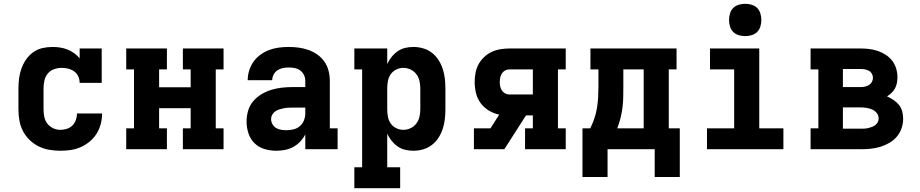

<svg xmlns="http://www.w3.org/2000/svg" viewBox="-20 -785 4840 1010"><path d="M298 8Q268 8 239 3Q210 -2 183.5 -15Q157 -28 135.5 -49Q114 -70 100.5 -96Q87 -122 82 -151.5Q77 -181 77 -210V-320Q77 -347 80.5 -373.5Q84 -400 93 -425Q102 -450 117.5 -472.5Q133 -495 155 -510.5Q177 -526 203 -532Q229 -538 256 -538Q276 -538 296 -535Q316 -532 335 -524.5Q354 -517 370.5 -505Q387 -493 399 -478V-530H515V-349H399Q399 -367 391.5 -383.5Q384 -400 369.5 -410Q355 -420 338 -424Q321 -428 303 -428Q283 -428 263 -420.5Q243 -413 230.5 -397Q218 -381 213.5 -360.5Q209 -340 209 -320V-210Q209 -190 213 -170.5Q217 -151 229 -135Q241 -119 259.5 -110.5Q278 -102 298 -102Q315 -102 332 -107.5Q349 -113 361 -125Q373 -137 379 -154Q385 -171 385 -188Q385 -188 385 -188Q385 -188 385 -188H517Q517 -188 517 -188Q517 -188 517 -188Q517 -160 510 -133Q503 -106 488.5 -82.5Q474 -59 452.5 -41Q431 -23 405.5 -11.5Q380 0 352.5 4Q325 8 298 8Z M644 0V-110H685V-420H644V-530H858V-420H817V-326H983V-420H942V-530H1156V-420H1115V-110H1156V0H942V-110H983V-216H817V-110H858V0Z M1434 8Q1434 8 1434 8Q1434 8 1434 8H1433Q1402 8 1371.5 -1Q1341 -10 1319 -31.5Q1297 -53 1287 -83.5Q1277 -114 1277 -145Q1277 -174 1285 -202Q1293 -230 1311.5 -252Q1330 -274 1355 -289Q1380 -304 1407.5 -312.5Q1435 -321 1464 -324Q1493 -327 1521 -327H1586V-360Q1586 -376 1579 -390.5Q1572 -405 1559 -414.5Q1546 -424 1530 -427Q1514 -430 1498 -430Q1483 -430 1468 -427Q1453 -424 1440 -415.5Q1427 -407 1419.5 -393Q1412 -379 1412 -363H1283Q1283 -363 1283 -363Q1283 -363 1283 -363Q1283 -389 1291 -414.5Q1299 -440 1314 -461Q1329 -482 1350.5 -497.5Q1372 -513 1396 -522Q1420 -531 1446 -534.5Q1472 -538 1498 -538Q1525 -538 1551.5 -534.5Q1578 -531 1603 -522Q1628 -513 1650 -497.5Q1672 -482 1687 -460Q1702 -438 1708.5 -412Q1715 -386 1715 -360V-110H1756V0H1586V-78Q1575 -57 1559 -40Q1543 -23 1522.5 -12Q1502 -1 1479.5 3.5Q1457 8 1434 8ZM1486 -100Q1505 -100 1524 -104.5Q1543 -109 1557.5 -121.5Q1572 -134 1579 -152Q1586 -170 1586 -189V-219H1521Q1509 -219 1497 -218.5Q1485 -218 1473 -215.5Q1461 -213 1449.5 -209.5Q1438 -206 1428 -199Q1418 -192 1412 -181.5Q1406 -171 1406 -159Q1406 -145 1413 -132Q1420 -119 1432 -112Q1444 -105 1458 -102.5Q1472 -100 1486 -100Z M1844 205V95H1885V-420H1844V-530H2017V-448Q2026 -468 2040 -485.5Q2054 -503 2072 -515.5Q2090 -528 2111.5 -533Q2133 -538 2155 -538Q2181 -538 2206.5 -530.5Q2232 -523 2252.5 -507Q2273 -491 2287 -469Q2301 -447 2309 -422.5Q2317 -398 2320 -372Q2323 -346 2323 -320V-210Q2323 -184 2320 -158Q2317 -132 2309 -107.5Q2301 -83 2287 -61Q2273 -39 2252.5 -23Q2232 -7 2206.5 0.5Q2181 8 2155 8Q2133 8 2111.5 3Q2090 -2 2072 -14.5Q2054 -27 2040 -44.5Q2026 -62 2017 -82V95H2085V205ZM2101 -102Q2121 -102 2139.5 -110.5Q2158 -119 2170 -135Q2182 -151 2186.5 -170.5Q2191 -190 2191 -210V-320Q2191 -340 2186.5 -359.5Q2182 -379 2170 -395Q2158 -411 2139.5 -419.5Q2121 -428 2101 -428Q2082 -428 2064 -419Q2046 -410 2035 -394Q2024 -378 2020.5 -358.5Q2017 -339 2017 -320V-210Q2017 -191 2020.5 -171.5Q2024 -152 2035 -136Q2046 -120 2064 -111Q2082 -102 2101 -102Z M2473 0V-110H2560L2606 -182Q2577 -188 2551.5 -203.5Q2526 -219 2508.5 -242.5Q2491 -266 2484 -295Q2477 -324 2477 -354Q2477 -378 2481.5 -402Q2486 -426 2497.5 -447Q2509 -468 2527 -485Q2545 -502 2566.5 -512Q2588 -522 2612 -526Q2636 -530 2660 -530H2956V-420H2915V-110H2956V0H2742V-110H2783V-178H2747L2633 0ZM2660 -288H2783V-420H2660Q2648 -420 2637.5 -414.5Q2627 -409 2620.5 -399Q2614 -389 2611.5 -377.5Q2609 -366 2609 -354Q2609 -342 2611.5 -330Q2614 -318 2620.5 -308.5Q2627 -299 2637.5 -293.5Q2648 -288 2660 -288Z M3424 146V0H3176V146H3044V-110H3085Q3098 -136 3107 -163Q3116 -190 3120.5 -218Q3125 -246 3126.5 -274.5Q3128 -303 3128 -331V-420H3086V-530H3539V-420H3498V-110H3556V146ZM3227 -110H3366V-420H3259V-331Q3259 -303 3258.5 -275Q3258 -247 3254.5 -219Q3251 -191 3244 -163.5Q3237 -136 3227 -110Z M3699 0V-110H3842V-420H3715V-530H3974V-110H4101V0ZM3900 -595Q3883 -595 3866 -600Q3849 -605 3837 -617Q3825 -629 3820 -646Q3815 -663 3815 -680Q3815 -697 3820 -714Q3825 -731 3837 -743Q3849 -755 3866 -760Q3883 -765 3900 -765Q3917 -765 3934 -760Q3951 -755 3963 -743Q3975 -731 3980 -714Q3985 -697 3985 -680Q3985 -663 3980 -646Q3975 -629 3963 -617Q3951 -605 3934 -600Q3917 -595 3900 -595Z M4244 0V-110H4285V-420H4244V-530H4508Q4531 -530 4554 -527Q4577 -524 4599 -516.5Q4621 -509 4640.5 -496Q4660 -483 4674 -464.5Q4688 -446 4694.5 -423.5Q4701 -401 4701 -378Q4701 -363 4698 -348Q4695 -333 4688 -320Q4681 -307 4670 -296.5Q4659 -286 4646 -278Q4664 -270 4680.5 -259Q4697 -248 4709 -233Q4721 -218 4726 -199Q4731 -180 4731 -160Q4731 -135 4722.5 -110Q4714 -85 4697 -65.5Q4680 -46 4657.5 -33Q4635 -20 4610 -12.5Q4585 -5 4559.5 -2.5Q4534 0 4508 0ZM4508 -327Q4519 -327 4530.5 -329.5Q4542 -332 4551.5 -338Q4561 -344 4566.5 -354Q4572 -364 4572 -376Q4572 -387 4566.5 -397Q4561 -407 4551 -412.5Q4541 -418 4530 -420Q4519 -422 4508 -422H4414V-327ZM4414 -108H4508Q4518 -108 4528 -108.5Q4538 -109 4548 -111.5Q4558 -114 4567.5 -117.5Q4577 -121 4585 -127.5Q4593 -134 4597.5 -143Q4602 -152 4602 -163Q4602 -178 4592 -190.5Q4582 -203 4568 -209Q4554 -215 4538.5 -217.5Q4523 -220 4508 -220H4414Z"/></svg>

Font: Iosevka Curly Slab XBdEx
Style: Regular
Weight: 800
Width: 7
Monospace: yes
Designer: Belleve Invis
Foundry: Belleve Invis
Version: Version 11.0.0; ttfautohint (v1.8.3)